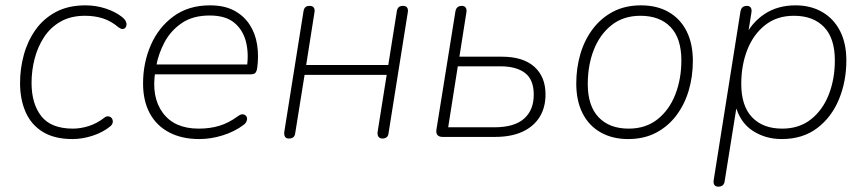

<svg xmlns="http://www.w3.org/2000/svg" viewBox="-20 -512 3239 718"><path d="M251 8Q184 8 140.5 -18.5Q97 -45 76 -92.5Q55 -140 55 -202Q55 -255 69 -306.5Q83 -358 112.5 -400Q142 -442 188.5 -467Q235 -492 300 -492Q339 -492 375.5 -480Q412 -468 437 -448Q446 -441 450 -433Q454 -425 453 -418Q452 -411 447.5 -407Q443 -403 437 -403.5Q431 -404 423 -410Q396 -433 365.5 -443Q335 -453 298 -453Q245 -453 207 -431.5Q169 -410 145 -373.5Q121 -337 109.5 -292.5Q98 -248 98 -202Q98 -124 134.5 -77.5Q171 -31 253 -31Q281 -31 311.5 -40.5Q342 -50 369 -71Q376 -77 383 -77Q390 -77 394.5 -73.5Q399 -70 401 -64Q403 -58 401 -51.5Q399 -45 393 -40Q365 -17 326.5 -4.5Q288 8 251 8Z M725 8Q660 8 612.5 -17Q565 -42 540 -88.5Q515 -135 515 -200Q515 -277 544 -343.5Q573 -410 629 -451Q685 -492 765 -492Q819 -492 855.5 -472.5Q892 -453 913.5 -420Q935 -387 941.5 -345Q948 -303 942 -259Q940 -245 935 -239.5Q930 -234 917 -234H544L550 -271H922L903 -259Q911 -313 899.5 -357Q888 -401 855.5 -427.5Q823 -454 764 -454Q701 -454 659.5 -425.5Q618 -397 595 -353.5Q572 -310 564 -264L561 -246Q545 -150 588.5 -90.5Q632 -31 723 -31Q765 -31 800 -41.5Q835 -52 869 -77Q878 -84 885 -84.5Q892 -85 897 -81.5Q902 -78 903.5 -72Q905 -66 902 -58.5Q899 -51 891 -45Q858 -20 813.5 -6Q769 8 725 8Z M1060 6Q1050 6 1046 -0.5Q1042 -7 1043 -18L1115 -470Q1117 -481 1122.5 -485.5Q1128 -490 1138 -490Q1149 -490 1153.5 -483.5Q1158 -477 1156 -466L1125 -269H1432L1464 -470Q1466 -481 1471.5 -485.5Q1477 -490 1487 -490Q1498 -490 1502.5 -483.5Q1507 -477 1505 -466L1433 -14Q1432 -4 1426 1Q1420 6 1410 6Q1400 6 1395.5 -0.5Q1391 -7 1392 -18L1426 -232H1119L1084 -14Q1083 -4 1077 1Q1071 6 1060 6Z M1635 0Q1622 0 1616 -7Q1610 -14 1612 -27L1683 -469Q1685 -480 1691 -485Q1697 -490 1707 -490Q1717 -490 1721.5 -483.5Q1726 -477 1724 -465L1698 -300H1857Q1936 -300 1978 -262.5Q2020 -225 2020 -159Q2020 -110 1998 -74.5Q1976 -39 1934 -19.5Q1892 0 1831 0ZM1656 -36H1829Q1903 -36 1939.5 -68Q1976 -100 1976 -158Q1976 -214 1943.5 -239Q1911 -264 1851 -264H1692Z M2329 8Q2270 8 2226 -17Q2182 -42 2158.5 -88.5Q2135 -135 2135 -200Q2135 -258 2150.5 -310.5Q2166 -363 2197 -404Q2228 -445 2273 -468.5Q2318 -492 2377 -492Q2437 -492 2480.5 -467Q2524 -442 2547.5 -395.5Q2571 -349 2571 -284Q2571 -226 2555.5 -173.5Q2540 -121 2509 -80Q2478 -39 2433 -15.5Q2388 8 2329 8ZM2331 -31Q2395 -31 2439 -66Q2483 -101 2505.5 -159Q2528 -217 2528 -286Q2528 -369 2487.5 -411Q2447 -453 2375 -453Q2311 -453 2267 -418Q2223 -383 2200.5 -325.5Q2178 -268 2178 -198Q2178 -116 2218.5 -73.5Q2259 -31 2331 -31Z M2666 186Q2656 186 2651.5 179.5Q2647 173 2649 161L2749 -469Q2751 -480 2757 -485Q2763 -490 2773 -490Q2783 -490 2787.5 -483.5Q2792 -477 2790 -465L2775 -371H2764Q2790 -427 2839 -459.5Q2888 -492 2955 -492Q3012 -492 3055 -467Q3098 -442 3121.5 -396Q3145 -350 3145 -286Q3145 -208 3117.5 -141Q3090 -74 3036 -33Q2982 8 2903 8Q2842 8 2794 -23.5Q2746 -55 2729 -122H2736L2690 165Q2689 175 2683 180.5Q2677 186 2666 186ZM2905 -31Q2969 -31 3013 -66Q3057 -101 3079.5 -159Q3102 -217 3102 -286Q3102 -369 3061.5 -411Q3021 -453 2949 -453Q2885 -453 2841 -418Q2797 -383 2774.5 -325.5Q2752 -268 2752 -198Q2752 -116 2792.5 -73.5Q2833 -31 2905 -31Z"/></svg>

Font: Nunito ExtraLight
Style: Italic
Weight: 200
Italic angle: -9°
Designer: Vernon Adams
Foundry: Vernon Adams
Version: Version 3.602